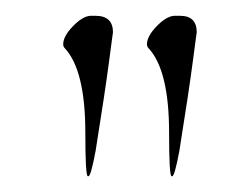

<svg xmlns="http://www.w3.org/2000/svg" viewBox="-20 -543 318 243"><path d="M197 -320Q194 -322 194 -375Q194 -454 168 -482Q166 -484 166 -487Q166 -497 178 -509.5Q190 -522 200 -523H208Q229 -523 229 -502Q229 -503 224 -465Q219 -427 207 -352Q201 -320 198 -320ZM91 -320Q88 -322 88 -375Q88 -454 62 -482Q60 -484 60 -487Q60 -497 72 -509.5Q84 -522 94 -523H101Q123 -523 123 -502Q123 -503 118 -465Q113 -427 101 -352Q95 -320 92 -320ZM229 -502Q229 -502 229 -502ZM123 -502Q123 -502 123 -502Z"/></svg>

Font: Love Light
Style: Regular
Weight: 400
Designer: Robert E. Leuschke
Foundry: Robert E. Leuschke
Version: Version 1.010; ttfautohint (v1.8.3)